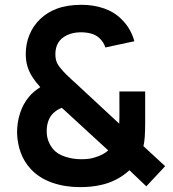

<svg xmlns="http://www.w3.org/2000/svg" viewBox="-20 -753 708 788"><path d="M308.7 15Q246.2 15 193.6 -3.5Q141 -22 106.3 -59.2Q78.4 -89.8 65 -126.7Q51.5 -163.5 50 -207.5Q49.8 -250.3 62.4 -288.9Q74.9 -327.4 100 -357Q116.2 -376.6 145.3 -395.2Q124.5 -418.5 111.7 -438.8Q98.9 -459.1 92.3 -481.8Q85.7 -504.5 85.7 -531.8Q85.7 -573.3 101 -610.4Q116.4 -647.4 144.9 -674.8Q173.4 -702.2 212 -716.8Q255.4 -733.3 314.8 -733.3Q364.4 -733.3 407.2 -718.4Q450 -703.5 479.7 -673Q498.5 -654.8 511.8 -631.5Q525 -608.2 531.5 -583.7L412.5 -558.2Q405.3 -580.7 388 -596.5Q373.7 -609.8 354.1 -615.1Q334.6 -620.5 312.2 -620.5Q280.2 -620.5 255.3 -608.8Q231 -597.2 219.2 -577.9Q207.3 -558.6 207.3 -530.5Q207.3 -507.5 215 -493Q222.7 -478.6 239.7 -460Q248.9 -449.6 278.7 -422.2L288.7 -413.2L469.3 -245.5Q469.8 -255.6 470 -266.9Q470.2 -278.2 470.2 -289.7L470 -377.5H575.8V-247.2Q575.8 -216.5 574.2 -192.6Q572.6 -168.8 568.7 -153.2L657.8 -71L580.5 11.7L511.2 -54.3Q486.1 -31.2 455.9 -15.8Q425.8 -0.4 393.7 6.2Q355.8 15 308.7 15ZM313.3 -99.5Q330.1 -99.5 343.6 -101.2Q357.1 -102.9 369.5 -107Q386.9 -112.3 400.2 -119.2Q413.4 -126.1 423.4 -134.9L424.3 -135.5L233.8 -310.5Q207.7 -300.7 191.5 -280.7Q181.5 -267.5 176.5 -250.8Q171.5 -234 171.7 -214.3Q171.8 -192.5 178.4 -174.8Q185 -157.2 197.3 -141.8Q214.6 -120.7 247 -110.1Q279.3 -99.5 313.3 -99.5Z"/></svg>

Font: Manrope
Style: Regular
Weight: 400
Designer: Mikhail Sharanda
Foundry: Mikhail Sharanda
Version: Version 4.503